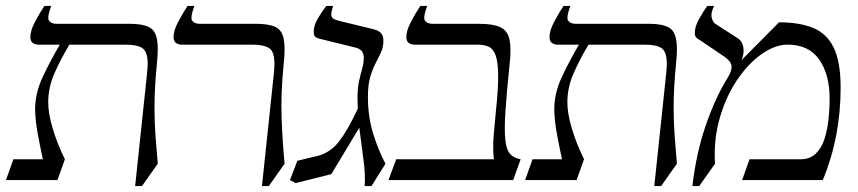

<svg xmlns="http://www.w3.org/2000/svg" viewBox="-30 -605 2881 645"><path d="M-10 0 15 -70H114Q105 -111 97 -154.5Q89 -198 88 -233Q87 -290 113.5 -346.5Q140 -403 171 -455H99Q89 -455 80.5 -460.5Q72 -466 72 -481Q72 -502 87.5 -531.5Q103 -561 119 -585H142Q127 -545 135 -535Q143 -525 160 -525H405Q458 -525 479 -508.5Q500 -492 500 -440Q500 -419 497 -390Q493 -350 491 -314.5Q489 -279 489 -245Q489 -193 492.5 -146.5Q496 -100 500 -55L447 20H424L464 -358Q465 -368 465.5 -376.5Q466 -385 466 -392Q466 -429 450 -442Q434 -455 390 -455H203Q172 -403 152 -356.5Q132 -310 132 -261Q132 -224 147 -173.5Q162 -123 188 -70L163 0Z M850 20 890 -358Q896 -415 882.5 -435Q869 -455 816 -455H580Q570 -455 561.5 -460.5Q553 -466 553 -481Q553 -502 568.5 -531.5Q584 -561 600 -585H623Q608 -545 616 -535Q624 -525 641 -525H831Q873 -525 895 -514.5Q917 -504 923 -475Q929 -446 923 -390Q913 -289 916 -209Q919 -129 926 -55L873 20Z M963 10 944 0 969 -65 1036 -81Q1080 -92 1109.5 -130.5Q1139 -169 1172 -240Q1171 -257 1171 -272Q1171 -308 1176 -331.5Q1181 -355 1186.5 -373.5Q1192 -392 1192 -411Q1192 -424 1186 -432.5Q1180 -441 1165 -445L1043 -475Q1035 -477 1029.5 -481Q1024 -485 1024 -498Q1024 -519 1036 -540Q1048 -561 1066 -585H1089Q1083 -566 1083 -556Q1083 -542 1102 -537L1113 -534L1224 -507Q1244 -502 1251 -492.5Q1258 -483 1258 -469Q1258 -447 1250 -429.5Q1242 -412 1232 -393Q1222 -374 1214 -347.5Q1206 -321 1206 -280Q1206 -214 1223 -158Q1240 -102 1265 -55L1218 20H1195Q1198 -17 1191 -68.5Q1184 -120 1177 -176L1083 -20Z M1682 -390Q1672 -293 1668 -231.5Q1664 -170 1667.5 -136Q1671 -102 1683.5 -88Q1696 -74 1719 -70L1694 0H1275L1301 -70H1629Q1625 -108 1628.5 -151.5Q1632 -195 1636 -233Q1644 -308 1643.5 -352.5Q1643 -397 1635 -419Q1627 -441 1612 -448Q1597 -455 1574 -455H1362Q1352 -455 1343.5 -460.5Q1335 -466 1335 -481Q1335 -502 1350.5 -531.5Q1366 -561 1382 -585H1405Q1390 -545 1398 -535Q1406 -525 1423 -525H1580Q1627 -525 1651 -513.5Q1675 -502 1681.5 -472.5Q1688 -443 1682 -390Z M1734 0 1759 -70H1858Q1849 -111 1841 -154.5Q1833 -198 1832 -233Q1831 -290 1857.5 -346.5Q1884 -403 1915 -455H1843Q1833 -455 1824.5 -460.5Q1816 -466 1816 -481Q1816 -502 1831.5 -531.5Q1847 -561 1863 -585H1886Q1871 -545 1879 -535Q1887 -525 1904 -525H2149Q2202 -525 2223 -508.5Q2244 -492 2244 -440Q2244 -419 2241 -390Q2237 -350 2235 -314.5Q2233 -279 2233 -245Q2233 -193 2236.5 -146.5Q2240 -100 2244 -55L2191 20H2168L2208 -358Q2209 -368 2209.5 -376.5Q2210 -385 2210 -392Q2210 -429 2194 -442Q2178 -455 2134 -455H1947Q1916 -403 1896 -356.5Q1876 -310 1876 -261Q1876 -224 1891 -173.5Q1906 -123 1932 -70L1907 0Z M2296 20Q2309 -92 2341.5 -185.5Q2374 -279 2414 -343Q2429 -367 2427.5 -383Q2426 -399 2403 -415L2332 -463Q2322 -470 2313 -475.5Q2304 -481 2304 -494Q2304 -515 2318 -540.5Q2332 -566 2346 -585H2369Q2357 -561 2361 -545.5Q2365 -530 2373 -525L2446 -478Q2463 -468 2467 -447Q2471 -426 2461 -403L2587 -530Q2655 -530 2701 -511.5Q2747 -493 2770.5 -445.5Q2794 -398 2794 -311Q2794 -144 2734 0H2463L2488 -70H2660Q2690 -70 2709.5 -88Q2729 -106 2739 -136Q2749 -166 2753 -202Q2757 -238 2757 -274Q2757 -355 2722 -405Q2687 -455 2616 -455Q2573 -455 2527.5 -422.5Q2482 -390 2445 -334.5Q2408 -279 2387.5 -207Q2367 -135 2372 -55L2319 20Z"/></svg>

Font: Bona Nova SC
Style: Italic
Weight: 400
Italic angle: -4°
Designer: Mateusz Machalski
Foundry: Capitalics
Version: Version 4.001; ttfautohint (v1.8.4.7-5d5b)